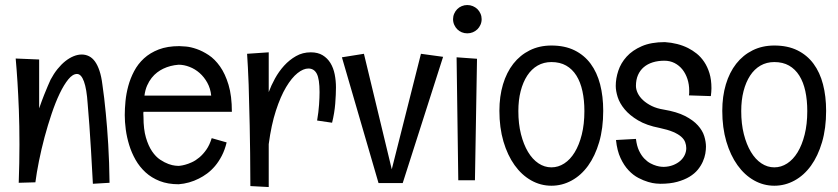

<svg xmlns="http://www.w3.org/2000/svg" viewBox="-20 -736 3364 771"><path d="M353 2Q349.1 -72.3 345.5 -131.6Q341.8 -190.9 338.9 -232.9Q335.4 -281.7 332 -319.8Q328.1 -378.9 317.1 -408.9Q306.2 -439 289.1 -439Q272 -439 254.4 -417.5Q236.8 -396 219.7 -360.4Q202.6 -324.7 187.3 -279.1Q171.9 -233.4 158.9 -185.1Q146 -136.7 136.5 -89.4Q127 -42 122.1 -3.9L55.2 -2Q58.1 -83 58.1 -155.8Q58.1 -231.9 55.7 -295.2Q53.2 -358.4 50.3 -404.3Q46.9 -458 43 -501L137.2 -497.1V-300.8Q148.4 -333 157.2 -355Q166 -377 171.9 -390.6Q178.7 -406.7 183.1 -416Q195.8 -439.9 210.9 -458.7Q226.1 -477.5 242.4 -490.5Q258.8 -503.4 275.6 -510.3Q292.5 -517.1 308.1 -517.1Q323.7 -517.1 337.4 -510.3Q351.1 -503.4 361.6 -488.8Q372.1 -474.1 379.6 -451.4Q387.2 -428.7 391.1 -397Q398.9 -344.2 404.8 -281.7Q410.2 -228 414.6 -156.2Q418.9 -84.5 419.9 -2Z M556.2 -287.1Q555.2 -281.7 555.7 -276.6Q556.2 -271.5 556.2 -266.1Q556.2 -217.3 565.9 -183.8Q575.7 -150.4 590.6 -128.4Q605.5 -106.4 623.3 -94.7Q641.1 -83 656.7 -77.4Q672.4 -71.8 683.6 -70.8Q694.8 -69.8 697.3 -69.8Q696.8 -69.8 704.1 -70.6Q711.4 -71.3 723.4 -74.5Q735.4 -77.6 750.5 -84.5Q765.6 -91.3 780.5 -103.8Q795.4 -116.2 808.6 -135Q821.8 -153.8 830.1 -181.2L890.1 -164.1Q882.8 -133.8 870.6 -110.4Q858.4 -86.9 843.5 -69.3Q828.6 -51.8 811.8 -39.3Q794.9 -26.9 778.8 -19Q740.7 0.5 697.3 3.9Q654.3 3.9 621.3 -9Q588.4 -22 564.5 -43.9Q540.5 -65.9 524.4 -94.2Q508.3 -122.6 498.8 -153.6Q489.3 -184.6 485.1 -215.6Q481 -246.6 481 -273.9Q481 -299.3 483.9 -329.6Q486.8 -359.9 495.1 -390.6Q503.4 -421.4 518.6 -450.2Q533.7 -479 558.1 -501.5Q582.5 -523.9 617.4 -537.4Q652.3 -550.8 700.2 -550.8Q708.5 -550.8 727.3 -549.1Q746.1 -547.4 769.5 -539.3Q793 -531.2 817.9 -514.9Q842.8 -498.5 863.5 -469.2Q884.3 -439.9 897.7 -395.5Q911.1 -351.1 911.1 -287.1ZM697.3 -476.1Q663.6 -473.6 635.3 -460Q623 -454.1 611.1 -445.1Q599.1 -436 588.9 -423.1Q578.6 -410.2 570.8 -392.6Q563 -375 560.1 -352.1H828.1Q825.2 -380.9 812.5 -403.8Q799.8 -426.8 781.5 -442.9Q763.2 -459 741 -467.5Q718.8 -476.1 697.3 -476.1Z M1228 -525.9Q1256.3 -525.9 1275.6 -514.2Q1294.9 -502.4 1306.9 -482.9Q1318.8 -463.4 1324 -437.7Q1329.1 -412.1 1329.1 -384.8Q1329.1 -357.9 1326.2 -320.1Q1323.2 -282.2 1313.5 -243.2L1253.4 -252Q1259.3 -286.6 1261.2 -315.7Q1263.2 -344.7 1263.2 -366.2Q1263.2 -418.5 1252.2 -439.7Q1241.2 -460.9 1218.3 -460.9Q1198.2 -460.9 1174.8 -442.4Q1151.4 -423.8 1128.9 -386.2Q1106.4 -348.6 1087.9 -291.5Q1069.3 -234.4 1059.1 -157.2V15.1L985.4 11.2Q984.9 -130.9 982.7 -231.7Q980.5 -332.5 978.5 -396.5Q975.6 -471.7 972.2 -520L1059.1 -525.9V-366.2Q1068.8 -392.6 1084.2 -420.7Q1099.6 -448.7 1120.8 -472.2Q1142.1 -495.6 1168.7 -510.7Q1195.3 -525.9 1228 -525.9Z M1759.3 -507.8 1597.2 -1H1500L1353 -505.9L1441.4 -520L1553.2 -56.2L1670.4 -520Z M1914.1 -659.2Q1914.1 -647 1909.4 -636.5Q1904.8 -626 1897 -618.4Q1889.2 -610.8 1878.7 -606.4Q1868.2 -602.1 1856.4 -602.1Q1844.7 -602.1 1834.2 -606.4Q1823.7 -610.8 1816.2 -618.4Q1808.6 -626 1804 -636.5Q1799.3 -647 1799.3 -659.2Q1799.3 -670.9 1804 -681.4Q1808.6 -691.9 1816.2 -699.5Q1823.7 -707 1834.2 -711.4Q1844.7 -715.8 1856.4 -715.8Q1868.2 -715.8 1878.7 -711.4Q1889.2 -707 1897 -699.5Q1904.8 -691.9 1909.4 -681.4Q1914.1 -670.9 1914.1 -659.2ZM1895.5 -500 1887.2 -12.2H1820.3L1813.5 -505.9Z M2402.3 -291Q2402.3 -220.7 2386 -165Q2369.6 -109.4 2341.6 -70.6Q2313.5 -31.7 2275.4 -11Q2237.3 9.8 2194.3 9.8Q2150.9 9.8 2112.8 -11.7Q2074.7 -33.2 2046.4 -72.8Q2018.1 -112.3 2001.7 -167.7Q1985.4 -223.1 1985.4 -291Q1985.4 -349.1 1999.8 -397.2Q2014.2 -445.3 2041.3 -480Q2068.4 -514.6 2107.2 -533.9Q2146 -553.2 2194.3 -553.2Q2248 -553.2 2287.1 -533.9Q2326.2 -514.6 2351.8 -480Q2377.4 -445.3 2389.9 -397.2Q2402.3 -349.1 2402.3 -291ZM2326.7 -290Q2326.7 -334 2318.8 -370.1Q2311 -406.2 2294.7 -432.4Q2278.3 -458.5 2253.4 -472.7Q2228.5 -486.8 2194.3 -486.8Q2163.6 -486.8 2138.9 -472.7Q2114.3 -458.5 2097.2 -432.4Q2080.1 -406.2 2070.8 -370.1Q2061.5 -334 2061.5 -290Q2061.5 -238.8 2072 -197.3Q2082.5 -155.8 2100.3 -126Q2118.2 -96.2 2142.3 -80.1Q2166.5 -64 2194.3 -64Q2221.7 -64 2245.8 -79.6Q2270 -95.2 2287.8 -124.5Q2305.7 -153.8 2316.2 -195.6Q2326.7 -237.3 2326.7 -290Z M2746.6 -353Q2747.6 -357.4 2747.6 -362.1Q2747.6 -366.7 2747.6 -372.1Q2747.6 -397 2740.5 -418.7Q2733.4 -440.4 2720.5 -456.8Q2707.5 -473.1 2689 -482.7Q2670.4 -492.2 2647.9 -492.2Q2622.1 -492.2 2601.1 -485.6Q2580.1 -479 2565.2 -466.3Q2550.3 -453.6 2542 -434.8Q2533.7 -416 2533.7 -391.1Q2533.7 -377 2540.8 -362.1Q2547.9 -347.2 2562 -334Q2576.2 -320.8 2596.9 -310.5Q2617.7 -300.3 2645.5 -295.9Q2697.8 -287.1 2730.7 -270.3Q2763.7 -253.4 2782.5 -232.4Q2801.3 -211.4 2808.1 -189Q2814.9 -166.5 2814.9 -147Q2814.9 -134.8 2812.3 -119.1Q2809.6 -103.5 2802.2 -86.9Q2794.9 -70.3 2782 -54.4Q2769 -38.6 2748.5 -26.1Q2728 -13.7 2699.5 -5.9Q2670.9 2 2631.8 2Q2627.9 2 2614.5 1Q2601.1 0 2582.8 -5.4Q2564.5 -10.7 2543.7 -21.5Q2522.9 -32.2 2504.4 -51.8Q2485.8 -71.3 2471.9 -101.1Q2458 -130.9 2453.6 -173.8L2533.7 -178.2Q2537.1 -149.9 2546.1 -130.9Q2555.2 -111.8 2567.1 -99.4Q2579.1 -86.9 2592 -80.1Q2605 -73.2 2616.5 -70.1Q2627.9 -66.9 2636 -66.4Q2644 -65.9 2645.5 -65.9Q2666 -66.4 2682.9 -73Q2699.7 -79.6 2711.4 -89.8Q2723.1 -100.1 2729.5 -113.5Q2735.8 -127 2735.8 -141.1Q2735.8 -153.3 2731.4 -165Q2727.1 -176.8 2715.1 -187.3Q2703.1 -197.8 2682.4 -206.5Q2661.6 -215.3 2628.9 -222.2Q2576.2 -232.4 2542.2 -252.7Q2508.3 -272.9 2488.3 -297.1Q2468.3 -321.3 2460.4 -346.2Q2452.6 -371.1 2452.6 -391.1Q2452.6 -420.9 2462.9 -451.9Q2473.1 -482.9 2496.3 -508.5Q2519.5 -534.2 2557.1 -550.5Q2594.7 -566.9 2649.9 -566.9Q2702.1 -563.5 2743.2 -543Q2760.7 -534.2 2777.6 -520.8Q2794.4 -507.3 2807.6 -487.8Q2820.8 -468.3 2828.9 -442.1Q2836.9 -416 2836.9 -381.8Q2836.9 -374.5 2836.2 -366.5Q2835.4 -358.4 2834.5 -350.1Z M3297.4 -291Q3297.4 -220.7 3281 -165Q3264.6 -109.4 3236.6 -70.6Q3208.5 -31.7 3170.4 -11Q3132.3 9.8 3089.4 9.8Q3045.9 9.8 3007.8 -11.7Q2969.7 -33.2 2941.4 -72.8Q2913.1 -112.3 2896.7 -167.7Q2880.4 -223.1 2880.4 -291Q2880.4 -349.1 2894.8 -397.2Q2909.2 -445.3 2936.3 -480Q2963.4 -514.6 3002.2 -533.9Q3041 -553.2 3089.4 -553.2Q3143.1 -553.2 3182.1 -533.9Q3221.2 -514.6 3246.8 -480Q3272.5 -445.3 3284.9 -397.2Q3297.4 -349.1 3297.4 -291ZM3221.7 -290Q3221.7 -334 3213.9 -370.1Q3206.1 -406.2 3189.7 -432.4Q3173.3 -458.5 3148.4 -472.7Q3123.5 -486.8 3089.4 -486.8Q3058.6 -486.8 3033.9 -472.7Q3009.3 -458.5 2992.2 -432.4Q2975.1 -406.2 2965.8 -370.1Q2956.5 -334 2956.5 -290Q2956.5 -238.8 2967 -197.3Q2977.5 -155.8 2995.4 -126Q3013.2 -96.2 3037.4 -80.1Q3061.5 -64 3089.4 -64Q3116.7 -64 3140.9 -79.6Q3165 -95.2 3182.9 -124.5Q3200.7 -153.8 3211.2 -195.6Q3221.7 -237.3 3221.7 -290Z"/></svg>

Font: Englebert
Style: Regular
Weight: 400
Designer: Astigmatic (AOETI)
Foundry: Astigmatic (AOETI)
Version: Version 1.000